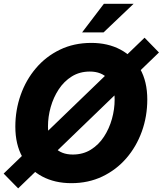

<svg xmlns="http://www.w3.org/2000/svg" viewBox="-44 -969 872 1028"><path d="M337.9 11.7Q249.5 11.7 181.9 -24.2Q114.3 -60.1 76.2 -127.7Q38.1 -195.3 38.1 -291Q38.1 -379.9 66.7 -460.7Q95.2 -541.5 148.7 -604.2Q202.1 -667 277.1 -703.1Q352.1 -739.3 444.8 -739.3Q533.2 -739.3 600.6 -703.6Q668 -668 706.3 -600.1Q744.6 -532.2 744.6 -436.5Q744.6 -345.7 715.3 -264.6Q686 -183.6 632.3 -121.6Q578.6 -59.6 503.9 -23.9Q429.2 11.7 337.9 11.7ZM345.7 -141.6Q400.9 -141.6 442.9 -168Q484.9 -194.3 512.9 -237.5Q541 -280.8 555.4 -332.5Q569.8 -384.3 569.8 -435.5Q569.8 -508.3 534.7 -547.1Q499.5 -585.9 437 -585.9Q382.3 -585.9 340.6 -559.8Q298.8 -533.7 270.5 -490.7Q242.2 -447.8 227.5 -395.8Q212.9 -343.8 212.9 -292.5Q212.9 -219.2 247.8 -180.4Q282.7 -141.6 345.7 -141.6ZM53.2 39.6 -24.4 -39.6 730 -767.1 807.1 -688ZM395.5 -795.4 512.2 -948.7H671.4L510.3 -795.4Z"/></svg>

Font: Inter Display ExtraBold
Style: Italic
Weight: 800
Italic angle: -9.39999°
Designer: Rasmus Andersson
Foundry: rsms
Version: Version 4.000;git-a52131595